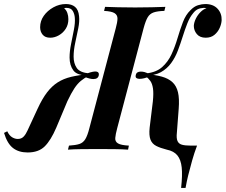

<svg xmlns="http://www.w3.org/2000/svg" viewBox="-64 -742 1119 952"><path d="M517 -106Q509 -76 507.5 -58Q506 -40 521 -31Q536 -22 575 -20L571 0Q545 -2 505 -2.5Q465 -3 422 -3Q378 -3 338.5 -2.5Q299 -2 273 0L278 -20Q311 -22 329.5 -28Q348 -34 359 -52Q370 -70 379 -106L510 -602Q518 -631 518.5 -649Q519 -667 504.5 -676.5Q490 -686 452 -688L457 -708Q481 -707 521.5 -706Q562 -705 606 -705Q649 -705 688.5 -706Q728 -707 756 -708L751 -688Q717 -687 698 -680.5Q679 -674 668.5 -656.5Q658 -639 648 -602ZM671 -360Q663 -357 651 -354Q639 -351 628 -351Q618 -351 612.5 -355Q607 -359 609 -369Q611 -379 617.5 -383Q624 -387 634 -387Q644 -387 653 -384.5Q662 -382 671 -378ZM946 -703Q928 -702 916 -696Q904 -690 894 -677Q877 -657 865 -626.5Q853 -596 842 -561Q831 -526 818 -491.5Q805 -457 784.5 -429Q764 -401 733.5 -384Q703 -367 658 -368L660 -378Q710 -383 739.5 -409Q769 -435 786.5 -473Q804 -511 816.5 -553.5Q829 -596 843 -632.5Q857 -669 880 -691Q898 -710 917.5 -716Q937 -722 954 -722Q993 -722 1014.5 -699Q1036 -676 1035 -642Q1034 -623 1025 -603Q1016 -583 999 -569Q982 -555 956 -555Q927 -555 912 -573Q897 -591 897 -614Q898 -631 907 -649.5Q916 -668 930.5 -682.5Q945 -697 960 -701Q956 -702 953 -702.5Q950 -703 946 -703ZM-28 -91Q-18 -70 -4 -61.5Q10 -53 24 -53Q42 -53 53 -64.5Q64 -76 72 -94L122 -202Q145 -252 169 -283.5Q193 -315 222 -333.5Q251 -352 289 -361Q327 -370 378 -375L374 -365Q354 -355 337 -341Q320 -327 304.5 -303.5Q289 -280 270 -240L215 -109Q188 -46 157.5 -16Q127 14 73 14Q29 14 0.5 -8Q-28 -30 -44 -83ZM368 -378Q402 -390 415 -387Q428 -384 426 -370Q423 -350 399 -350Q390 -350 378.5 -353Q367 -356 358 -360ZM265 -703Q262 -703 259 -702.5Q256 -702 254 -701Q265 -692 270 -677.5Q275 -663 275 -647Q275 -620 262 -599.5Q249 -579 228 -567Q207 -555 185 -555Q160 -555 147.5 -570Q135 -585 135 -607Q135 -638 153 -663.5Q171 -689 200.5 -705.5Q230 -722 263 -722Q291 -722 308 -708Q325 -694 328 -662Q331 -636 324 -601.5Q317 -567 309 -530Q301 -493 301 -461Q301 -428 316.5 -405Q332 -382 379 -378L375 -368Q319 -367 300 -392.5Q281 -418 281 -457Q281 -488 288.5 -524.5Q296 -561 302.5 -595Q309 -629 307 -653Q306 -672 297 -687.5Q288 -703 265 -703ZM763 0Q731 -8 710.5 -18.5Q690 -29 682 -50Q674 -71 678 -109L694 -240Q698 -280 694.5 -303.5Q691 -327 681.5 -340.5Q672 -354 657 -365L659 -375Q706 -371 738.5 -362Q771 -353 791 -334.5Q811 -316 818.5 -284.5Q826 -253 822 -202L813 -84Q810 -57 816 -43Q822 -29 838 -24.5Q854 -20 882 -20H913Q899 17 888.5 54.5Q878 92 869 128Q865 143 862.5 156.5Q860 170 856 190H834Q841 127 837 88.5Q833 50 815.5 28.5Q798 7 763 0Z"/></svg>

Font: Playfair Display SemiBold
Style: Italic
Weight: 600
Italic angle: -14°
Designer: Claus Eggers Sørensen
Foundry: Claus Eggers Sørensen
Version: Version 1.203